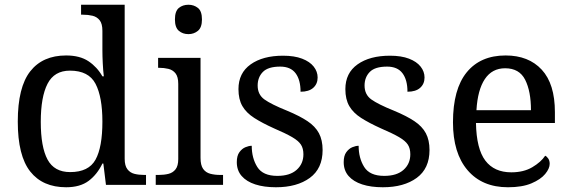

<svg xmlns="http://www.w3.org/2000/svg" viewBox="-20 -780 2411 810"><path d="M259 10Q160 10 107.5 -56.5Q55 -123 55 -267Q55 -412 107.5 -479Q160 -546 259 -546Q317 -546 353.5 -521.5Q390 -497 412 -458H418Q415 -483 413.5 -513.5Q412 -544 412 -568V-650Q412 -680 400.5 -694.5Q389 -709 370.5 -713.5Q352 -718 330 -718H322V-760H506V-110Q506 -81 517.5 -66Q529 -51 547.5 -46.5Q566 -42 588 -42H596V0H427L416 -90H412Q390 -44 354 -17Q318 10 259 10ZM276 -54Q354 -54 383 -106.5Q412 -159 412 -267Q412 -371 383 -426.5Q354 -482 275 -482Q209 -482 180.5 -426.5Q152 -371 152 -266Q152 -160 180.5 -107Q209 -54 276 -54Z M637 0V-42H650Q672 -42 690.5 -46.5Q709 -51 720.5 -65.5Q732 -80 732 -109V-426Q732 -456 720.5 -470.5Q709 -485 690.5 -489.5Q672 -494 650 -494H647V-536H826V-114Q826 -83 837 -67.5Q848 -52 867 -47Q886 -42 908 -42H921V0ZM775 -636Q751 -636 734.5 -650Q718 -664 718 -698Q718 -733 734.5 -746.5Q751 -760 775 -760Q798 -760 815 -746.5Q832 -733 832 -698Q832 -664 815 -650Q798 -636 775 -636Z M1144 10Q1094 10 1057 -2Q1020 -14 999.5 -37.5Q979 -61 979 -96Q979 -123 990 -138Q1001 -153 1015.5 -159Q1030 -165 1042 -165Q1042 -113 1065.5 -75.5Q1089 -38 1150 -38Q1203 -38 1231.5 -63.5Q1260 -89 1260 -129Q1260 -154 1249.5 -170Q1239 -186 1212.5 -201.5Q1186 -217 1137 -238Q1086 -261 1052.5 -282.5Q1019 -304 1002.5 -332.5Q986 -361 986 -404Q986 -472 1037.5 -508.5Q1089 -545 1174 -545Q1222 -545 1254.5 -532.5Q1287 -520 1303.5 -499Q1320 -478 1320 -453Q1320 -426 1301.5 -409.5Q1283 -393 1248 -393Q1248 -443 1227 -471Q1206 -499 1162 -499Q1111 -499 1089 -476.5Q1067 -454 1067 -419Q1067 -381 1095.5 -360.5Q1124 -340 1191 -313Q1244 -291 1277 -269Q1310 -247 1325.5 -218Q1341 -189 1341 -147Q1341 -69 1287 -29.5Q1233 10 1144 10Z M1595 10Q1545 10 1508 -2Q1471 -14 1450.5 -37.5Q1430 -61 1430 -96Q1430 -123 1441 -138Q1452 -153 1466.5 -159Q1481 -165 1493 -165Q1493 -113 1516.5 -75.5Q1540 -38 1601 -38Q1654 -38 1682.5 -63.5Q1711 -89 1711 -129Q1711 -154 1700.5 -170Q1690 -186 1663.5 -201.5Q1637 -217 1588 -238Q1537 -261 1503.5 -282.5Q1470 -304 1453.5 -332.5Q1437 -361 1437 -404Q1437 -472 1488.5 -508.5Q1540 -545 1625 -545Q1673 -545 1705.5 -532.5Q1738 -520 1754.5 -499Q1771 -478 1771 -453Q1771 -426 1752.5 -409.5Q1734 -393 1699 -393Q1699 -443 1678 -471Q1657 -499 1613 -499Q1562 -499 1540 -476.5Q1518 -454 1518 -419Q1518 -381 1546.5 -360.5Q1575 -340 1642 -313Q1695 -291 1728 -269Q1761 -247 1776.5 -218Q1792 -189 1792 -147Q1792 -69 1738 -29.5Q1684 10 1595 10Z M2123 10Q2014 10 1952.5 -62Q1891 -134 1891 -264Q1891 -404 1949 -475Q2007 -546 2113 -546Q2210 -546 2265.5 -486Q2321 -426 2321 -307V-261H1988Q1990 -152 2027.5 -102.5Q2065 -53 2137 -53Q2189 -53 2225.5 -74.5Q2262 -96 2280 -123Q2287 -120 2293 -111Q2299 -102 2299 -89Q2299 -69 2280 -46Q2261 -23 2222 -6.5Q2183 10 2123 10ZM2220 -315Q2220 -395 2195.5 -443.5Q2171 -492 2111 -492Q2056 -492 2025.5 -446.5Q1995 -401 1990 -315Z"/></svg>

Font: Noto Serif Telugu
Style: Regular
Weight: 400
Designer: Jelle Bosma - Monotype Design Team
Foundry: Monotype Imaging Inc.
Version: Version 2.003